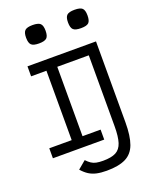

<svg xmlns="http://www.w3.org/2000/svg" viewBox="-188 -955 976 1248"><g transform="rotate(-20 300.0 -331.5)"><path d="M181 0V-596L228 -549H75V-618H256V0ZM26 0V-69H381V0ZM328 196Q288 196 259 189.5Q230 183 207 168.5Q184 154 161 128L216 82Q232 99 247 109Q262 119 281 123Q300 127 328 127Q385 127 416.5 110.5Q448 94 461 53.5Q474 13 474 -59V-549H223V-618H549V-59Q549 36 528.5 92Q508 148 459.5 172Q411 196 328 196ZM197 -732Q159 -732 144.5 -745.5Q130 -759 130 -796Q130 -832 144.5 -845.5Q159 -859 197 -859Q236 -859 250.5 -845.5Q265 -832 265 -796Q265 -759 250.5 -745.5Q236 -732 197 -732ZM488 -732Q449 -732 434.5 -745.5Q420 -759 420 -796Q420 -832 434.5 -845.5Q449 -859 488 -859Q527 -859 541 -845.5Q555 -832 555 -796Q555 -759 541 -745.5Q527 -732 488 -732Z"/></g></svg>

Font: Victor Mono
Style: Regular
Weight: 400
Monospace: yes
Designer: Rune Bjørnerås
Version: Version 1.561;gftools[0.9.30]